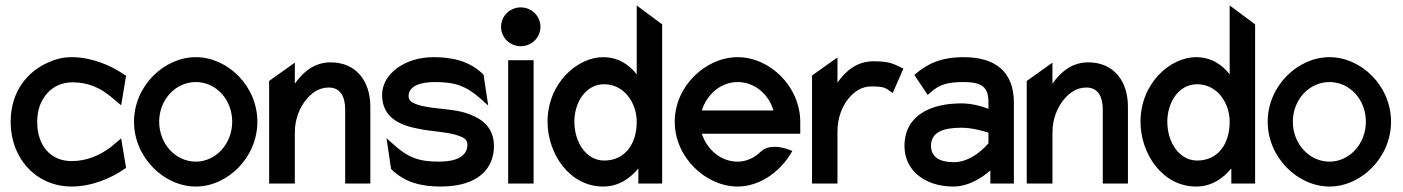

<svg xmlns="http://www.w3.org/2000/svg" viewBox="-20 -671 5129 702"><path d="M19 -226C19 -193 25 -160 36 -131C68 -48 143 11 242 11C313 11 385 -18 436 -54L441 -57L423 -165L386 -134C347 -104 298 -82 242 -82C166 -82 116 -137 116 -226C116 -246 119 -265 125 -283C143 -332 183 -370 246 -370C302 -370 348 -349 386 -317L423 -286L441 -394L436 -397C385 -433 313 -462 242 -462C211 -462 183 -455 157 -443C81 -410 19 -337 19 -226Z M470 -226C470 -95 580 11 696 11C812 11 921 -95 921 -226C921 -357 812 -462 696 -462C580 -462 470 -357 470 -226ZM562 -226C562 -307 622 -371 696 -371C770 -371 829 -307 829 -226C829 -145 769 -80 696 -80C622 -80 562 -145 562 -226Z M964 0H1058V-186C1058 -237 1076 -277 1098 -305C1118 -330 1145 -351 1182 -351C1223 -351 1242 -320 1242 -271V0H1334V-281C1334 -376 1281 -443 1189 -443C1130 -443 1089 -409 1058 -365V-442L964 -375Z M1377 -324C1377 -239 1446 -212 1511 -200C1558 -190 1617 -189 1656 -175C1676 -168 1689 -161 1689 -142C1689 -99 1647 -80 1586 -80C1511 -80 1472 -94 1414 -147L1393 -166L1410 -53C1462 -1 1527 11 1591 11C1731 11 1786 -57 1786 -137C1786 -203 1745 -235 1697 -253C1637 -277 1555 -270 1502 -290C1484 -297 1474 -303 1474 -320C1474 -355 1514 -371 1570 -371C1645 -371 1686 -357 1744 -304L1765 -285L1748 -398C1696 -450 1629 -462 1565 -462C1459 -462 1377 -400 1377 -324Z M1812 -573C1812 -533 1845 -502 1884 -502C1923 -502 1956 -533 1956 -573C1956 -613 1923 -644 1884 -644C1845 -644 1812 -613 1812 -573ZM1838 0H1931V-451H1838Z M1982 -226C1982 -108 2063 11 2185 11C2241 11 2282 -17 2314 -55V0H2401V-582L2308 -651V-399C2280 -435 2240 -462 2185 -462C2091 -462 1982 -367 1982 -226ZM2080 -226C2080 -295 2120 -363 2189 -363C2262 -363 2308 -295 2308 -226C2308 -143 2264 -84 2189 -84C2124 -84 2080 -150 2080 -226Z M2447 -226C2447 -95 2561 11 2677 11C2753 11 2827 -37 2871 -109L2877 -119L2867 -123C2866 -123 2800 -152 2762 -117C2739 -94 2709 -80 2677 -80C2617 -80 2566 -122 2546 -182H2906V-224C2906 -356 2794 -462 2677 -462C2561 -462 2447 -357 2447 -226ZM2546 -267C2565 -327 2616 -371 2677 -371C2738 -371 2790 -328 2808 -267Z M2949 0H3042V-190C3042 -241 3059 -281 3081 -309C3101 -334 3128 -355 3166 -355C3210 -355 3217 -350 3234 -338L3244 -331L3283 -420C3250 -435 3239 -447 3174 -447C3114 -447 3073 -413 3042 -369V-461L2949 -395Z M3287 -137C3287 -46 3364 11 3465 11C3525 11 3575 -25 3601 -48V0H3687V-296C3687 -407 3621 -462 3504 -462C3417 -462 3368 -436 3323 -397L3372 -324L3381 -332C3415 -363 3446 -371 3504 -371C3569 -371 3594 -353 3594 -298V-273C3574 -281 3536 -293 3495 -293C3384 -293 3287 -250 3287 -137ZM3384 -138C3384 -189 3431 -204 3495 -204C3536 -204 3577 -191 3594 -186V-147C3584 -135 3532 -78 3468 -78C3415 -78 3384 -97 3384 -138Z M3734 0H3828V-186C3828 -237 3846 -277 3868 -305C3888 -330 3915 -351 3952 -351C3993 -351 4012 -320 4012 -271V0H4104V-281C4104 -376 4051 -443 3959 -443C3900 -443 3859 -409 3828 -365V-442L3734 -375Z M4150 -226C4150 -108 4231 11 4353 11C4409 11 4450 -17 4482 -55V0H4569V-582L4476 -651V-399C4448 -435 4408 -462 4353 -462C4259 -462 4150 -367 4150 -226ZM4248 -226C4248 -295 4288 -363 4357 -363C4430 -363 4476 -295 4476 -226C4476 -143 4432 -84 4357 -84C4292 -84 4248 -150 4248 -226Z M4615 -226C4615 -95 4725 11 4841 11C4957 11 5066 -95 5066 -226C5066 -357 4957 -462 4841 -462C4725 -462 4615 -357 4615 -226ZM4707 -226C4707 -307 4767 -371 4841 -371C4915 -371 4974 -307 4974 -226C4974 -145 4914 -80 4841 -80C4767 -80 4707 -145 4707 -226Z"/></svg>

Font: Charger Sport
Style: BdNrw
Weight: 700
Designer: Jasper
Foundry: Cannot Into Space Fonts
Version: Version 1.1